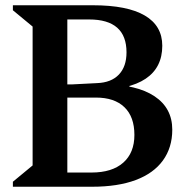

<svg xmlns="http://www.w3.org/2000/svg" viewBox="-20 -710 716 730"><path d="M186 0V-54H328Q406 -54 448.5 -91.5Q491 -129 491 -197Q491 -266 453 -302.5Q415 -339 345 -339H196V-389H376Q500 -389 567.5 -344Q635 -299 635 -217Q635 -149 599.5 -100Q564 -51 496 -25.5Q428 0 330 0ZM29 0V-19L104 -81V-609L29 -671V-690H236V0ZM430 -369V-401H472V-369ZM213 -368V-387L349 -394Q403 -396 432 -426.5Q461 -457 461 -511Q461 -636 319 -636H170V-690H333Q464 -690 530.5 -651Q597 -612 597 -536Q597 -453 533.5 -410.5Q470 -368 344 -368Z"/></svg>

Font: Platypi Light Medium
Style: Regular
Weight: 500
Version: Version 1.200